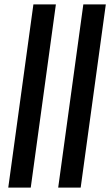

<svg xmlns="http://www.w3.org/2000/svg" viewBox="-20 -851 500 871"><path d="M17.5 0 131.5 -831H233.5L119.5 0ZM244 0 358 -831H460L346 0Z"/></svg>

Font: Merriweather 28pt
Style: Italic
Weight: 400
Italic angle: -7.8°
Version: Version 2.101